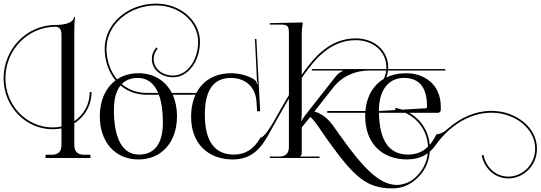

<svg xmlns="http://www.w3.org/2000/svg" viewBox="-234 -874 2990 1062"><path d="M106 -174.1C90.6 -170.8 74.5 -169.1 57.7 -169.1C-86.8 -169.1 -204.1 -290.7 -204.1 -440.7C-204.1 -598.2 -79.9 -726 73 -726C94.4 -726 106 -711 106 -683ZM177 -204V-719C177 -739.1 180 -767.3 181 -780L175.5 -779.8C169.5 -741 107 -736 73 -736C-85.5 -736 -214.1 -603.7 -214.1 -440.7C-214.1 -285.2 -92.3 -159.1 57.7 -159.1C74.4 -159.1 90.6 -160.7 106 -163.9V-71C106 -36 88 -18 53 -18H18V0H266V-18H231C196 -18 177 -36 177 -71V-192.1C235.1 -228.3 272.3 -291.1 272.3 -364.9H262.3C262.3 -297 229.3 -238.9 177 -204Z M532 -469C486.5 -469 446.3 -457 413.4 -435.2C375.9 -479.9 355 -540.4 355 -605C355 -736.9 478.2 -844 630 -844C758.1 -844 862 -754 862 -643C862 -539.9 800.2 -456.2 724 -456.2C664.7 -456.2 616 -492.5 616 -548C616 -570 625 -591 638 -605L631 -612C616 -596 606 -573 606 -548C606 -486.4 660 -446.7 724.5 -446.7C805.9 -446.7 872 -534.7 872 -643C872 -759.5 763.6 -854 630 -854C472.7 -854 345 -742.4 345 -605C345 -538 366.5 -475.6 405.1 -429.3C350.3 -388.5 318 -318.8 318 -231C318 -87.6 403.6 8 532 8C659.8 8 745 -87.6 745 -231C745 -275.9 736.6 -316 721.1 -350H900V-360H716.2C681 -428.2 615.6 -469 532 -469ZM528 -443C579.7 -443 617.8 -414.6 640.9 -360H577C522.3 -360 475.7 -378.4 439.5 -409C461.2 -431.4 490.9 -443 528 -443ZM535 -19C444.6 -19 396 -105.5 396 -266C396 -326 408.5 -371.5 432.7 -401.4C470.6 -369.3 519.6 -350 577 -350H644.8C659.5 -310.4 667 -258.4 667 -195C667 -80.6 620.8 -19 535 -19Z M1188 -258 1205 -259 1184 -659 1176 -658 1187 -435C1187.7 -421 1190 -417 1192 -410L1188 -409C1185 -419 1182 -427 1174 -433C1137 -458 1085 -469 1043 -469C912 -469 823 -379 823 -228C823 -81 916 8 1054 8C1193 8 1234.9 -102 1287.7 -195.2C1334.1 -277 1396.4 -388.6 1448.4 -462.2C1512.6 -553.1 1598.1 -651.8 1733.7 -651.8C1829 -651.8 1903.2 -591 1903.2 -500.7C1903.2 -449.9 1879.6 -415.8 1850.9 -393.5L1857.1 -385.6C1887.6 -409.4 1913.2 -446.4 1913.2 -500.8C1913.2 -597.5 1833.1 -661.8 1733.7 -661.8C1592.6 -661.8 1504.5 -559.1 1440.3 -468C1387.8 -393.6 1325.2 -281.7 1279 -200.1C1264.1 -175 1227 -113 1207 -113C1173 -53 1126 -19 1060 -19C955 -19 899 -90 899 -241C899 -378 949 -443 1043 -443C1109 -443 1173 -408 1184 -321Z M1258 0H1533V-8H1427V-10C1434 -17 1435 -20 1435 -36V-169L1482 -227C1509 -206 1537 -157 1570 -111L1585 -90C1727 107 1795 168 1937 168C1986.3 168 2025.9 150.5 2057 126C2104.7 88.4 2143.6 30.4 2143.6 -52.7C2143.6 -171.6 2059 -259.7 1952.8 -276.9L1951.2 -267.1C2052.9 -250.5 2133.6 -166.5 2133.6 -52.7C2133.6 27 2096.6 82.1 2050.8 118.2C2024.1 139.1 1987.4 148.9 1960.3 148.9C1859.4 148.9 1763.4 39.5 1646 -126L1632 -146C1593 -201 1569 -236 1507 -257V-260L1608.5 -389C1658.9 -453.1 1730.1 -484 1811 -484H2229V-492H1491V-484H1661V-481C1646.7 -473.3 1639.2 -472 1618 -445L1453 -235C1443.3 -222.7 1436 -209 1435 -206L1432 -208C1433 -212 1435 -227 1435 -242V-689C1435 -707 1438 -723 1440 -743V-750L1258 -746V-738H1311C1359 -738 1364 -733 1364 -685V-61C1364 -26 1346 -8 1311 -8H1258Z M1862 -260V-275C1866 -382 1920 -443 1999 -443C2083 -443 2128 -394 2128 -284C2128 -278 2125 -275.3 2120 -275ZM1862 -250H2186C2197 -250 2204 -255 2204 -266V-284C2204 -409 2111 -469 2013 -469C1886.1 -469 1798.3 -391.5 1787.2 -260H1576V-250H1786.5C1786.2 -243.8 1786 -237.4 1786 -231C1786 -82 1878 7.8 2017.3 7.8C2090.7 7.8 2142.7 -21.3 2180.1 -77.4C2255.5 -181.2 2366.5 -250.6 2483.7 -250.6C2616.3 -250.6 2726.1 -162.1 2726.1 -51.7C2726.1 39.9 2652.7 102.9 2578.5 102.9C2496.8 102.9 2449.1 36.4 2440.8 -16.4L2430.9 -14.9C2439.8 41.8 2491.2 112.9 2578.6 112.9C2658.1 112.9 2736.1 45.6 2736.1 -51.8C2736.1 -168.1 2621.4 -260.7 2483.5 -260.7C2396.7 -260.7 2313.7 -223.8 2245.3 -163.9C2218.7 -139.7 2204 -134.3 2179.8 -130.7C2145.6 -58.8 2095.3 -18.9 2023.5 -18.9C1919 -19 1865 -94 1862 -250Z"/></svg>

Font: FoglihtenNo04
Style: Regular
Weight: 500
Designer: gluk (gluksza@wp.pl)
Foundry: gluk (gluksza@wp.pl)
Version: Version 0.70